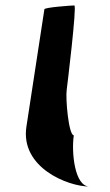

<svg xmlns="http://www.w3.org/2000/svg" viewBox="-20 -723 403 705"><path d="M77 -258C54 -108 229 -38 309 -38C253 -38 242 -167 251 -226C232 -227 220 -361 225 -394C226 -401 263 -703 253 -703C243 -703 144 -696 143 -689Z"/></svg>

Font: Ampere
Style: CndIta
Weight: 400
Version: Version 1